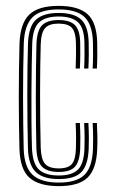

<svg xmlns="http://www.w3.org/2000/svg" viewBox="-20 -627 389 654"><path d="M180.3 7Q113.8 7 81.3 -20.8Q48.8 -48.7 46.3 -118.4Q45.3 -153.8 44.7 -199.9Q44 -246 44 -295.9Q44 -345.7 44.7 -393.5Q45.3 -441.3 46.5 -480Q49.2 -547.8 79.9 -577.4Q110.6 -607 179.5 -607Q246.4 -607 277.9 -579Q309.4 -550.9 311.1 -482.5Q311.5 -464.4 311.4 -440.2Q311.3 -416 310.1 -393.5H295.6Q296.8 -414.3 297 -438.1Q297.2 -462 296.6 -482Q295 -542.8 268 -568.9Q240.9 -594.9 179.5 -594.9Q117.1 -594.9 90.2 -567.7Q63.3 -540.5 61 -479.3Q59.7 -439.7 59.1 -392.5Q58.5 -345.3 58.5 -296.2Q58.5 -247.1 59.2 -201.5Q59.8 -155.9 60.7 -119.5Q62.8 -57.3 91.5 -31.2Q120.1 -5.1 180.3 -5.1Q240.9 -5.1 267.5 -31.2Q294.2 -57.4 296.6 -118.9Q297.4 -138.2 297.2 -158.8Q297.1 -179.4 295.6 -208H310.1Q311.4 -185 311.7 -164.1Q312.1 -143.2 311.1 -118.5Q308.4 -51.4 278.5 -22.2Q248.6 7 180.3 7ZM180.3 -17.1Q126.5 -17.1 101.8 -41.2Q77 -65.4 75.2 -120.1Q74.2 -158.4 73.6 -205.7Q73 -252.9 73 -302.3Q73 -351.8 73.6 -397.4Q74.2 -443.1 75.3 -478.3Q77.5 -537.6 102.8 -560.3Q128.1 -582.9 179.5 -582.9Q232.8 -582.9 256.9 -560Q280.9 -537 282.1 -481.5Q282.5 -464 282.4 -441.2Q282.3 -418.5 281.1 -393.5H266.6Q267.8 -419.5 267.9 -442.5Q268 -465.4 267.6 -481.1Q266.7 -531.8 245.6 -551.3Q224.6 -570.8 179.5 -570.8Q135.2 -570.8 113.4 -551Q91.6 -531.2 89.7 -477.5Q88.8 -448.8 88.1 -405.6Q87.5 -362.3 87.1 -312.5Q86.8 -262.7 87.2 -213.4Q87.6 -164.1 88.9 -123.2Q90.8 -70.4 112.3 -49.8Q133.8 -29.2 180.3 -29.2Q225.3 -29.2 245.5 -49.2Q265.6 -69.2 267.6 -119.6Q268.3 -137.7 268.2 -158.3Q268.1 -178.8 266.6 -208H281.1Q282.7 -177 282.7 -157.5Q282.8 -138 282.1 -119.5Q279.7 -63.7 256.8 -40.4Q233.9 -17.1 180.3 -17.1ZM180.3 -41.3Q141 -41.3 123.2 -59.2Q105.4 -77 103.9 -123.5Q103 -159.8 102.5 -204.9Q102 -250 102 -298.2Q102 -346.4 102.6 -392.4Q103.2 -438.4 104.2 -476.7Q105.9 -523.8 123.7 -541.3Q141.4 -558.7 179.5 -558.7Q218.7 -558.7 235.6 -541.2Q252.6 -523.7 253.2 -480.1Q253.5 -463 253.4 -441.7Q253.4 -420.4 252.1 -393.5H237.7Q238.8 -420.8 238.9 -442.2Q239 -463.6 238.7 -479.7Q238.2 -516.2 225.4 -531.4Q212.7 -546.6 179.5 -546.6Q147.3 -546.6 133.7 -531.4Q120 -516.1 118.7 -476.1Q117.7 -441.9 117.1 -398.5Q116.5 -355.2 116.5 -307.7Q116.5 -260.1 117 -212.8Q117.5 -165.4 118.7 -123.4Q120 -84.7 133.4 -69Q146.9 -53.4 180.3 -53.4Q212.9 -53.4 225.2 -68.8Q237.6 -84.2 238.6 -121.5Q239.1 -140.5 239.1 -159.3Q239.1 -178.2 237.6 -208H252.1Q253.6 -179.4 253.7 -158.5Q253.9 -137.6 253.2 -121.1Q251.5 -76.9 235.3 -59.1Q219.2 -41.3 180.3 -41.3Z"/></svg>

Font: Big Shoulders Inline Display SC Thin
Style: Regular
Weight: 100
Designer: Patric King
Foundry: XO Type Co
Version: Version 2.002